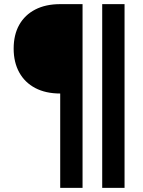

<svg xmlns="http://www.w3.org/2000/svg" viewBox="-20 -718 690 928"><path d="M271 190V-266Q201 -266 150.5 -292.5Q100 -319 73 -368Q46 -417 46 -483Q46 -550 73 -598Q100 -646 150.5 -672Q201 -698 271 -698H379V190ZM474 190V-698H582V190Z"/></svg>

Font: Azeret Mono Thin Medium
Style: Regular
Weight: 500
Version: Version 1.002